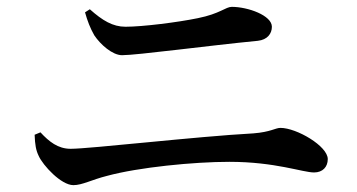

<svg xmlns="http://www.w3.org/2000/svg" viewBox="-20 -639 1040 560"><path d="M732 -520C760 -523 773 -541 773 -561C773 -594 703 -619 656 -619C638 -619 622 -599 557 -586C499 -574 396 -561 346 -561C309 -561 279 -579 242 -612L228 -603C235 -578 243 -557 255 -536C273 -509 308 -478 336 -478C379 -478 588 -506 732 -520ZM81 -246C82 -217 85 -200 93 -184C105 -157 158 -99 194 -99C220 -99 248 -115 292 -126C384 -151 545 -167 649 -167C783 -167 863 -136 896 -136C921 -136 936 -152 936 -175C936 -213 845 -266 798 -266C783 -266 770 -254 719 -250C554 -241 242 -205 186 -205C149 -205 123 -226 98 -253Z"/></svg>

Font: Noto Serif CJK HK SemiBold
Style: Regular
Weight: 600
Designer: Ryoko NISHIZUKA 西塚涼子 (kana & ideographs); Frank Grießhammer (Latin, Greek & Cyrillic); Wenlong ZHANG 张文龙 (bopomofo); San
Foundry: Adobe
Version: Version 2.001;hotconv 1.1.0;makeotfexe 2.6.0